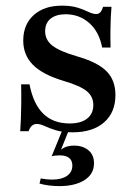

<svg xmlns="http://www.w3.org/2000/svg" viewBox="-20 -447 472 665"><path d="M231.5 11.3Q196 11.3 173 4Q150 -3.2 134.7 -10.5Q119.4 -17.7 107.3 -17.7Q87.9 -17.7 79 7.3H50Q51.6 -13.7 52.4 -36.7Q53.2 -59.7 53.6 -88.7Q54 -117.7 53.2 -154.8H82.3Q95.2 -87.1 129.8 -53.2Q164.5 -19.4 221 -19.4Q260.5 -19.4 281.9 -36.3Q303.2 -53.2 303.2 -83.1Q303.2 -112.9 280.2 -131.5Q257.3 -150 200 -166.9Q127.4 -188.7 94 -222.6Q60.5 -256.5 60.5 -306.5Q60.5 -362.1 96.8 -394.8Q133.1 -427.4 194.4 -427.4Q226.6 -427.4 248.4 -420.6Q270.2 -413.7 285.9 -406Q301.6 -398.4 312.9 -398.4Q321.8 -398.4 327.4 -404.4Q333.1 -410.5 337.1 -423.4H366.1Q364.5 -405.6 363.7 -386.7Q362.9 -367.7 362.5 -343.1Q362.1 -318.5 362.9 -282.3H333.9Q323.4 -337.1 289.1 -367.3Q254.8 -397.6 207.3 -397.6Q174.2 -397.6 155.2 -382.3Q136.3 -366.9 136.3 -338.7Q136.3 -308.9 161.3 -289.1Q186.3 -269.4 247.6 -251.6Q317.7 -231.5 348.8 -200.4Q379.8 -169.4 379.8 -117.7Q379.8 -57.3 340.3 -23Q300.8 11.3 231.5 11.3ZM185.5 197.6Q166.9 197.6 148.4 195.2Q129.8 192.7 116.9 188.7L121 171Q129 172.6 139.9 173.8Q150.8 175 161.3 175Q193.5 175 212.1 162.1Q230.6 149.2 230.6 126.6Q230.6 108.9 219.4 100Q208.1 91.1 187.1 91.1Q179 91.1 171.4 91.9Q163.7 92.7 158.9 94.4L196.8 1.6H219.4L191.1 71.8Q200.8 63.7 212.1 60.5Q223.4 57.3 236.3 57.3Q266.9 57.3 286.3 73.4Q305.6 89.5 305.6 118.5Q305.6 155.6 273 176.6Q240.3 197.6 185.5 197.6Z"/></svg>

Font: Playfair SemiBold
Style: Regular
Weight: 600
Designer: Claus Eggers Sørensen
Foundry: Claus Eggers Sørensen
Version: Version 2.001;gftools[0.9.30]